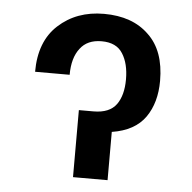

<svg xmlns="http://www.w3.org/2000/svg" viewBox="-45 -598 641 642"><g transform="rotate(5 276.0 -276.5)"><path d="M126 -497Q187 -553 279 -553Q375 -553 430 -499Q485 -447 485 -346Q485 -273 451 -224Q416 -174 339 -162V0H223V-225H272Q326 -225 349 -257Q371 -288 371 -341Q371 -394 350 -427Q329 -461 279 -461Q231 -461 207 -429Q182 -397 182 -340H66Q66 -442 126 -497Z"/></g></svg>

Font: Sinter Medium
Style: Regular
Weight: 500
Foundry: Adobe & rsms
Version: Version 1.000